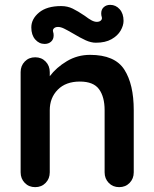

<svg xmlns="http://www.w3.org/2000/svg" viewBox="-20 -771 636 791"><path d="M531 -317V-61Q531 -35 514 -17.5Q497 0 471 0Q445 0 428 -17.5Q411 -35 411 -61V-317Q411 -372 388 -403.5Q365 -435 309 -435Q251 -435 218 -401.5Q185 -368 185 -317V-61Q185 -35 168 -17.5Q151 0 125 0Q99 0 82 -17.5Q65 -35 65 -61V-474Q65 -500 82 -517.5Q99 -535 125 -535Q151 -535 168 -517.5Q185 -500 185 -474V-457Q212 -493 255.5 -519Q299 -545 351 -545Q453 -545 492 -484.5Q531 -424 531 -317ZM109 -658Q109 -693 141 -719.5Q173 -746 232 -746Q258 -746 279.5 -735.5Q301 -725 329 -706Q346 -693 357.5 -687Q369 -681 379 -681Q390 -681 396 -687Q402 -693 399 -702Q397 -707 397 -716Q397 -732 407.5 -741.5Q418 -751 434 -751Q457 -751 473 -733Q489 -715 489 -685Q489 -666 477 -645Q465 -624 439.5 -609.5Q414 -595 375 -595Q355 -595 333 -605Q311 -615 281 -633Q257 -647 243.5 -653.5Q230 -660 219 -660Q208 -660 202 -654Q196 -648 199 -639Q201 -634 201 -625Q201 -609 190.5 -599.5Q180 -590 164 -590Q141 -590 125 -608.5Q109 -627 109 -658Z"/></svg>

Font: Quicksand
Style: Bold
Weight: 700
Version: Version 3.000